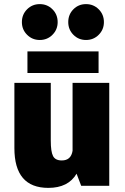

<svg xmlns="http://www.w3.org/2000/svg" viewBox="-20 -904 610 934"><path d="M86.5 -796.5Q86.5 -833.5 111.8 -858.8Q137 -884 173.5 -884Q210 -884 235.2 -858.8Q260.5 -833.5 260.5 -796.5Q260.5 -760 235.2 -734.8Q210 -709.5 173.5 -709.5Q137 -709.5 111.8 -734.8Q86.5 -760 86.5 -796.5ZM312 -796.5Q312 -833.5 337 -858.8Q362 -884 398.5 -884Q435 -884 460.2 -858.8Q485.5 -833.5 485.5 -796.5Q485.5 -760 460.2 -734.8Q435 -709.5 398.5 -709.5Q362 -709.5 337 -734.8Q312 -760 312 -796.5ZM113.5 -654H459.5V-549H113.5ZM215 10Q50 10 50 -183.5V-501H227V-219.5Q227 -166.5 238 -145Q249 -123.5 280.5 -123.5Q325.5 -123.5 333 -170.5V-501H511.5V0H375L352.5 -59Q312 10 215 10Z"/></svg>

Font: League Mono Narrow ExtraBold
Style: Regular
Weight: 800
Width: 3
Designer: Tyler Finck
Foundry: The League of Moveable Type / Tyler Finck
Version: Version 2.210